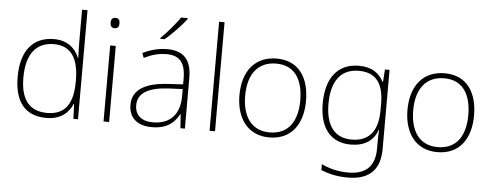

<svg xmlns="http://www.w3.org/2000/svg" viewBox="-59 -929 3415 1333"><g transform="rotate(5 1648.5 -263.0)"><path d="M281 10C382 10 437 -42 463 -105H465L469 0H501V-760H463V-544C463 -506 464 -464 466 -425H463C438 -489 381 -540 288 -540C141 -540 58 -440 58 -257C58 -83 133 10 281 10ZM284 -25C158 -25 98 -103 98 -256C98 -420 166 -505 290 -505C409 -505 463 -421 463 -266V-260C463 -111 413 -25 284 -25Z M698 -724C677 -724 668 -709 668 -688C668 -667 677 -652 698 -652C723 -652 730 -667 730 -688C730 -709 723 -724 698 -724ZM718 -530H679V0H718Z M1198 -758V-766H1152C1125 -723 1064 -653 1022 -613V-606H1051C1103 -648 1165 -715 1198 -758ZM1076 -539C1015 -539 957 -522 906 -498L918 -464C973 -491 1021 -504 1075 -504C1163 -504 1207 -459 1207 -345V-305L1107 -299C946 -291 855 -238 855 -133C855 -44 912 10 1016 10C1121 10 1174 -37 1206 -98H1208L1215 0H1246V-353C1246 -482 1189 -539 1076 -539ZM1111 -268 1207 -272V-219C1206 -101 1145 -24 1020 -24C941 -24 895 -64 895 -133C895 -221 975 -261 1111 -268Z M1456 0V-760H1418V0Z M2067 -265C2067 -423 1996 -540 1839 -540C1691 -540 1603 -435 1603 -265C1603 -104 1684 10 1834 10C1990 10 2067 -105 2067 -265ZM1643 -265C1643 -415 1712 -505 1839 -505C1974 -505 2027 -401 2027 -265C2027 -124 1968 -25 1834 -25C1705 -25 1643 -122 1643 -265Z M2413 -540C2262 -540 2184 -432 2184 -258C2184 -83 2265 10 2402 10C2496 10 2560 -30 2587 -108H2590C2588 -74 2587 -49 2587 -15V23C2587 134 2535 205 2403 205C2328 205 2264 187 2215 163V204C2264 224 2322 240 2402 240C2563 240 2626 154 2626 22V-530H2594L2588 -443H2585C2555 -500 2504 -540 2413 -540ZM2415 -505C2545 -505 2588 -418 2588 -289V-246C2588 -132 2551 -25 2405 -25C2288 -25 2224 -106 2224 -258C2224 -413 2286 -505 2415 -505Z M3238 -265C3238 -423 3167 -540 3010 -540C2862 -540 2774 -435 2774 -265C2774 -104 2855 10 3005 10C3161 10 3238 -105 3238 -265ZM2814 -265C2814 -415 2883 -505 3010 -505C3145 -505 3198 -401 3198 -265C3198 -124 3139 -25 3005 -25C2876 -25 2814 -122 2814 -265Z"/></g></svg>

Font: Noto Sans Tamil ExtraLight
Style: Regular
Weight: 200
Designer: Jelle Bosma - Monotype Design Team
Foundry: Monotype Imaging Inc.
Version: Version 2.004